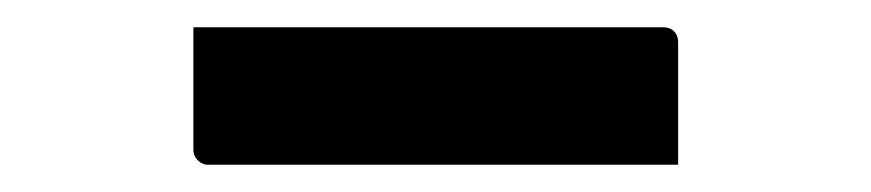

<svg xmlns="http://www.w3.org/2000/svg" viewBox="-20 -783 640 141"><path d="M122 -763H467Q472 -763 475 -760Q478 -757 478 -752Q478 -737 478 -722Q478 -707 478 -692.5Q478 -678 478 -662H133Q130 -662 127.5 -663.5Q125 -665 123.5 -667.5Q122 -670 122 -673Q122 -689 122 -703.5Q122 -718 122 -733Q122 -748 122 -763Z"/></svg>

Font: Recursive SemiBold
Style: Regular
Weight: 600
Version: Version 1.085